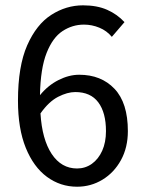

<svg xmlns="http://www.w3.org/2000/svg" viewBox="-20 -688 540 720"><path d="M269 12.2Q206.5 12.2 156.2 -24.7Q106 -61.5 76.7 -133.5Q47.4 -205.6 47.4 -310.5Q47.4 -439.5 82 -518.1Q116.7 -596.7 172.4 -632.3Q228 -668 291.5 -668Q344.2 -668 382.1 -651.1Q419.9 -634.3 446.8 -605L399.4 -549.8Q380.4 -572.8 352.5 -584.2Q324.7 -595.7 294.9 -595.7Q251.5 -595.7 214.6 -571.5Q177.7 -547.4 154.8 -489.5Q131.8 -431.6 129.9 -331.1Q159.7 -367.7 199.2 -387.7Q238.8 -407.7 276.9 -407.7Q359.4 -407.7 409.4 -355Q459.5 -302.2 459.5 -196.3Q459.5 -134.8 433.6 -87.6Q407.7 -40.5 364.3 -14.2Q320.8 12.2 269 12.2ZM269 -56.2Q299.8 -56.2 324.5 -73.7Q349.1 -91.3 363.3 -122.8Q377.4 -154.3 377.4 -196.3Q377.4 -265.6 348.6 -304.2Q319.8 -342.8 262.2 -342.8Q232.9 -342.8 198 -325Q163.1 -307.1 131.8 -262.7Q137.7 -165.5 173.8 -110.8Q210 -56.2 269 -56.2Z"/></svg>

Font: Varta Light Medium
Style: Regular
Weight: 500
Version: Version 1.004